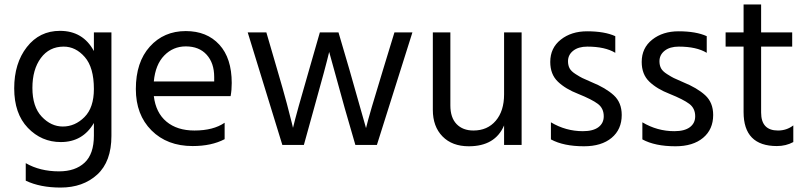

<svg xmlns="http://www.w3.org/2000/svg" viewBox="-20 -653 3636 865"><path d="M263 -83Q318 -83 360.5 -125.5Q403 -168 403 -252Q403 -349 362 -396Q321 -443 267 -443Q202 -443 164 -391.5Q126 -340 126 -257Q126 -172 168 -127.5Q210 -83 263 -83ZM403 -507H482V-41Q482 75 418 133.5Q354 192 253 192Q161 192 96 161V82Q160 119 246 119Q319 119 361 80Q403 41 403 -42V-99Q353 -13 254 -13Q167 -13 105.5 -77Q44 -141 44 -255Q44 -368 101 -441Q158 -514 250 -514Q354 -514 403 -423Z M945 -286V-306Q945 -369 911 -406.5Q877 -444 817 -444Q760 -444 720 -403Q680 -362 673 -286ZM992 -100V-26Q933 5 848 5Q733 5 662.5 -65.5Q592 -136 592 -252Q592 -373 655 -443Q718 -513 817 -513Q912 -513 968 -452Q1024 -391 1024 -279Q1024 -247 1019 -220H673Q682 -145 730 -105Q778 -65 856 -65Q941 -65 992 -100Z M1252 0 1096 -507H1180L1229 -339Q1255 -251 1272.5 -185.5Q1290 -120 1295 -98L1300 -77Q1315 -141 1373 -340L1421 -507H1505L1554 -340L1629 -76Q1643 -135 1706 -340L1757 -507H1838L1678 0H1581L1533 -166L1463 -419Q1448 -355 1395 -166L1349 0Z M2251 -507H2330V0H2251V-88Q2211 6 2092 6Q2017 6 1973.5 -38.5Q1930 -83 1930 -158V-507H2009V-178Q2009 -123 2037 -94Q2065 -65 2113 -65Q2176 -65 2213.5 -109Q2251 -153 2251 -228Z M2752 -490V-415Q2706 -443 2626 -443Q2586 -443 2562.5 -424.5Q2539 -406 2539 -377Q2539 -359 2546 -345.5Q2553 -332 2573.5 -319Q2594 -306 2603.5 -301.5Q2613 -297 2645 -283Q2709 -257 2745 -224Q2781 -191 2781 -135Q2781 -70 2735.5 -32Q2690 6 2611 6Q2519 6 2462 -25V-102Q2529 -62 2606 -62Q2652 -62 2676 -80Q2700 -98 2700 -129Q2700 -165 2673.5 -185Q2647 -205 2585 -230Q2528 -252 2493.5 -285Q2459 -318 2459 -374Q2459 -437 2506.5 -474.5Q2554 -512 2625 -512Q2704 -512 2752 -490Z M3164 -490V-415Q3118 -443 3038 -443Q2998 -443 2974.5 -424.5Q2951 -406 2951 -377Q2951 -359 2958 -345.5Q2965 -332 2985.5 -319Q3006 -306 3015.5 -301.5Q3025 -297 3057 -283Q3121 -257 3157 -224Q3193 -191 3193 -135Q3193 -70 3147.5 -32Q3102 6 3023 6Q2931 6 2874 -25V-102Q2941 -62 3018 -62Q3064 -62 3088 -80Q3112 -98 3112 -129Q3112 -165 3085.5 -185Q3059 -205 2997 -230Q2940 -252 2905.5 -285Q2871 -318 2871 -374Q2871 -437 2918.5 -474.5Q2966 -512 3037 -512Q3116 -512 3164 -490Z M3409 -443V-146Q3409 -65 3485 -65Q3524 -65 3554 -88V-13Q3521 5 3480 5Q3330 5 3330 -148V-443H3249V-507H3330V-633H3409V-507H3549V-443Z"/></svg>

Font: Hind Regular
Style: Regular
Weight: 400
Designer: Manushi Parikh, Satya Rajpurohit
Foundry: Indian Type Foundry
Version: Version 1.201;PS 1.0;hotconv 1.0.78;makeotf.lib2.5.61930; tt